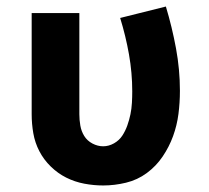

<svg xmlns="http://www.w3.org/2000/svg" viewBox="-20 -560 640 588"><path d="M296 8Q267 8 238 2.5Q209 -3 183 -16Q157 -29 135.5 -50Q114 -71 100.5 -97Q87 -123 82 -152Q77 -181 77 -210V-520H223V-210Q223 -193 226 -175.5Q229 -158 238 -143.5Q247 -129 263 -120.5Q279 -112 296 -112Q313 -112 329 -121Q345 -130 354.5 -144.5Q364 -159 370 -176Q376 -193 379.5 -210Q383 -227 384 -245Q385 -263 385 -280Q385 -337 375 -393.5Q365 -450 348 -505L488 -540Q507 -477 519 -412Q531 -347 531 -282Q531 -246 526.5 -211Q522 -176 510 -143Q498 -110 478 -80.5Q458 -51 429.5 -30Q401 -9 366 -0.5Q331 8 296 8Z"/></svg>

Font: Iosevka SS04 Heavy Extended
Style: Regular
Weight: 900
Width: 7
Monospace: yes
Designer: Belleve Invis
Foundry: Belleve Invis
Version: Version 19.0.0; ttfautohint (v1.8.4)